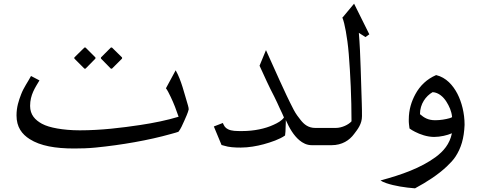

<svg xmlns="http://www.w3.org/2000/svg" viewBox="-20 -790 2619 1046"><path d="M195 -352 149 -376C131 -342 109 -313 95 -276C82 -242 70 -207 70 -161C70 -98 99 -59 142 -32C200 5 282 19 384 19C421 19 459 18 500 14C642 0 791 -26 911 -60C932 -66 945 -69 952 -72C964 -86 975 -112 984 -132C992 -150 1004 -176 1008 -194C1008 -199 1007 -206 1004 -216C984 -281 968 -353 937 -407L884 -309C887 -305 892 -298 896 -290L910 -262C926 -229 941 -190 953 -154C891 -135 817 -120 744 -109C644 -94 531 -80 415 -80C367 -80 326 -84 292 -90C258 -96 230 -104 208 -116C172 -136 144 -164 144 -213C144 -274 172 -313 195 -352ZM500 -471V-477L446 -531H440L385 -477V-471L440 -416H446ZM645 -471V-477L590 -531H584L530 -477V-471L584 -416H590Z M1737 1V-93H1698C1660 -93 1637 -112 1618 -136C1606 -151 1592 -169 1580 -192C1526 -296 1482 -402 1429 -517L1394 -432C1421 -373 1446 -317 1474 -264C1486 -241 1495 -219 1504 -200C1513 -181 1521 -165 1527 -150C1515 -132 1492 -120 1470 -110C1425 -89 1364 -76 1299 -76C1266 -76 1242 -76 1222 -86C1206 -94 1201 -104 1194 -120L1145 -101L1187 0C1191 1 1196 2 1202 4C1226 12 1258 14 1291 14C1334 14 1379 6 1416 -4C1456 -15 1504 -31 1533 -52C1535 -64 1536 -83 1536 -97C1536 -105 1537 -113 1537 -120V-136C1557 -91 1580 -52 1611 -26C1629 -11 1651 1 1679 1Z M1809 -93H1702V-16C1702 -4 1723 1 1736 1H1786C1844 1 1884 -26 1909 -60C1929 -86 1952 -115 1952 -157C1952 -176 1952 -199 1951 -226C1946 -352 1945 -491 1935 -611L1971 -588L1992 -603L1909 -770L1844 -692H1846C1852 -677 1858 -653 1864 -620C1870 -587 1876 -545 1880 -496C1889 -384 1895 -257 1895 -129C1879 -111 1843 -93 1809 -93Z M2442 -64C2430 -5 2396 34 2353 66C2272 125 2169 162 2053 193C2060 198 2070 203 2085 208C2129 223 2187 232 2241 236C2308 200 2366 162 2414 117C2433 99 2449 82 2461 64C2492 17 2508 -36 2511 -110C2511 -174 2495 -234 2472 -279C2448 -325 2411 -368 2356 -381C2305 -359 2268 -323 2243 -277C2222 -238 2207 -194 2207 -138C2207 -129 2207 -122 2208 -114L2211 -90C2220 -83 2230 -78 2241 -72C2268 -58 2307 -44 2345 -44C2379 -44 2417 -53 2442 -64ZM2268 -168C2268 -224 2300 -267 2337 -288C2371 -286 2397 -260 2412 -236C2427 -212 2440 -185 2443 -152C2440 -150 2436 -148 2429 -146C2408 -140 2379 -135 2351 -135C2312 -135 2290 -149 2268 -168Z"/></svg>

Font: Iranian Serif 
Style: Regular
Weight: 400
Designer: Hooman Mehr, Hadi Navid in Neviseh Pardaz Co. Ltd. (http://nevisa.com)
Foundry: http://font-store.ir
Version: 5.0.2 build 3/9/1393